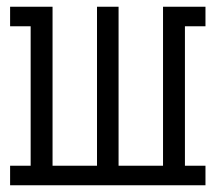

<svg xmlns="http://www.w3.org/2000/svg" viewBox="-20 -550 640 570"><path d="M10 0V-58H71V-472H10V-530H136V-58H268V-530H332V-58H464V-530H590V-472H529V-58H590V0Z"/></svg>

Font: Iosevka Curly Slab LtEx
Style: Regular
Weight: 300
Width: 7
Monospace: yes
Designer: Belleve Invis
Foundry: Belleve Invis
Version: Version 11.1.0; ttfautohint (v1.8.3)